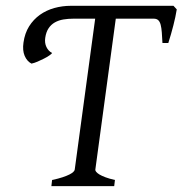

<svg xmlns="http://www.w3.org/2000/svg" viewBox="-20 -635 623 655"><path d="M60.1 -489.7Q64.5 -521.5 79.3 -545.2Q94.2 -568.8 116.2 -584.5Q138.2 -600.1 165.5 -607.7Q192.9 -615.2 221.7 -615.2H571.8L583 -603Q579.1 -578.1 571.5 -548.6Q564 -519 554.2 -488.3H534.2Q533.2 -508.8 532 -524.4Q530.8 -540 528.1 -550.5Q525.4 -561 519.8 -566.2Q514.2 -571.3 504.4 -571.3H375L305.2 -56.2Q304.7 -53.2 307.9 -49.1Q311 -44.9 318.8 -40Q326.7 -35.2 339.6 -30.3Q352.5 -25.4 372.1 -21L369.6 0H155.3L157.7 -21Q178.7 -25.4 193.4 -30.3Q208 -35.2 217 -39.8Q226.1 -44.4 230.2 -48.6Q234.4 -52.7 234.9 -56.2L304.7 -571.3H230.5Q212.4 -571.3 196.3 -568.6Q180.2 -565.9 167.2 -558.6Q154.3 -551.3 145.8 -538.6Q137.2 -525.9 134.3 -505.9Q131.8 -488.3 138.4 -474.6Q145 -460.9 157.7 -454.1Q156.2 -451.2 148.4 -445.8Q140.6 -440.4 130.1 -435.1Q119.6 -429.7 108.2 -424.8Q96.7 -419.9 87.4 -418Q72.3 -425.8 64.2 -444.3Q56.2 -462.9 60.1 -489.7Z"/></svg>

Font: Gentium Plus Afr
Style: Italic
Weight: 400
Italic angle: -8°
Designer: J. Victor Gaultney, Annie Olsen, Iska Routamaa, Becca Hirsbrunner
Foundry: SIL International
Version: Version 5.000